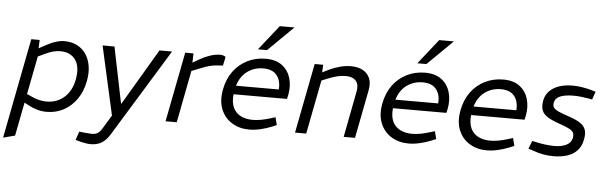

<svg xmlns="http://www.w3.org/2000/svg" viewBox="-66 -948 4301 1368"><g transform="rotate(5 2085.0 -264.5)"><path d="M282 7Q249 7 216 -2Q183 -11 154 -27L99 -56L121 -113L174 -89Q201 -77 226.5 -71.5Q252 -66 275 -66Q351 -66 403 -113Q455 -160 470 -241Q487 -332 451.5 -382Q416 -432 343 -432Q317 -432 291.5 -425Q266 -418 236 -404L181 -378L177 -434L227 -461Q268 -484 302 -495Q336 -506 366 -506Q417 -506 456.5 -486Q496 -466 520.5 -429.5Q545 -393 553 -343.5Q561 -294 549 -234Q535 -161 497.5 -107Q460 -53 405 -23Q350 7 282 7ZM-10 217 129 -499H189L186 -420L191 -406L74 195Z M615 209Q600 209 580.5 206Q561 203 538 197L506 188L527 127L560 131Q578 132 593.5 133.5Q609 135 619 135Q643 135 659.5 124.5Q676 114 690 90L755 -17L760 6H752L639 -499H724L806 -98H809L1046 -499H1136L752 127Q726 170 693.5 189.5Q661 209 615 209Z M1133 0 1230 -499H1289L1287 -415L1268 -421L1332 -459Q1368 -480 1407 -493Q1446 -506 1480 -506Q1502 -506 1519 -494L1506 -431Q1483 -430 1460 -428Q1437 -426 1411 -419.5Q1385 -413 1351 -399L1285 -373L1213 0Z M1731 7Q1661 7 1607.5 -26Q1554 -59 1529.5 -119.5Q1505 -180 1521 -263Q1536 -339 1576 -393Q1616 -447 1675.5 -476.5Q1735 -506 1806 -506Q1879 -506 1923.5 -472Q1968 -438 1984 -383Q2000 -328 1988 -265L1981 -234H1599Q1593 -177 1610 -139.5Q1627 -102 1663.5 -83Q1700 -64 1750 -64Q1780 -64 1811.5 -70Q1843 -76 1875 -86L1911 -97L1925 -42L1892 -28Q1852 -12 1810.5 -2.5Q1769 7 1731 7ZM1611 -296H1917Q1922 -360 1891 -398Q1860 -436 1795 -436Q1731 -436 1681.5 -400.5Q1632 -365 1611 -296ZM1744 -568 1885 -746H1990L1809 -568Z M2059 0 2156 -499H2217L2213 -424L2197 -436L2262 -468Q2298 -485 2337.5 -495.5Q2377 -506 2416 -506Q2467 -506 2501.5 -486.5Q2536 -467 2550.5 -431.5Q2565 -396 2555 -345L2488 0H2407L2471 -333Q2480 -380 2457 -406.5Q2434 -433 2385 -433Q2354 -433 2325.5 -426Q2297 -419 2261 -405L2214 -386L2139 0Z M2871 7Q2801 7 2747.5 -26Q2694 -59 2669.5 -119.5Q2645 -180 2661 -263Q2676 -339 2716 -393Q2756 -447 2815.5 -476.5Q2875 -506 2946 -506Q3019 -506 3063.5 -472Q3108 -438 3124 -383Q3140 -328 3128 -265L3121 -234H2739Q2733 -177 2750 -139.5Q2767 -102 2803.5 -83Q2840 -64 2890 -64Q2920 -64 2951.5 -70Q2983 -76 3015 -86L3051 -97L3065 -42L3032 -28Q2992 -12 2950.5 -2.5Q2909 7 2871 7ZM2751 -296H3057Q3062 -360 3031 -398Q3000 -436 2935 -436Q2871 -436 2821.5 -400.5Q2772 -365 2751 -296ZM2884 -568 3025 -746H3130L2949 -568Z M3430 7Q3360 7 3306.5 -26Q3253 -59 3228.5 -119.5Q3204 -180 3220 -263Q3235 -339 3275 -393Q3315 -447 3374.5 -476.5Q3434 -506 3505 -506Q3578 -506 3622.5 -472Q3667 -438 3683 -383Q3699 -328 3687 -265L3680 -234H3298Q3292 -177 3309 -139.5Q3326 -102 3362.5 -83Q3399 -64 3449 -64Q3479 -64 3510.5 -70Q3542 -76 3574 -86L3610 -97L3624 -42L3591 -28Q3551 -12 3509.5 -2.5Q3468 7 3430 7ZM3310 -296H3616Q3621 -360 3590 -398Q3559 -436 3494 -436Q3430 -436 3380.5 -400.5Q3331 -365 3310 -296Z M3909 7Q3868 7 3833 0.5Q3798 -6 3762 -19L3726 -31L3748 -88L3781 -81Q3813 -74 3845.5 -70Q3878 -66 3908 -66Q3958 -66 3992.5 -82.5Q4027 -99 4035 -136Q4038 -155 4032.5 -169.5Q4027 -184 4004 -197Q3981 -210 3933 -226Q3877 -245 3845 -265Q3813 -285 3803 -313Q3793 -341 3801 -383Q3812 -440 3864.5 -473Q3917 -506 4002 -506Q4037 -506 4072 -500Q4107 -494 4139 -485L4167 -476L4147 -419L4123 -424Q4094 -429 4066.5 -432Q4039 -435 4015 -435Q3953 -435 3918 -420.5Q3883 -406 3877 -373Q3873 -353 3880.5 -340Q3888 -327 3913.5 -314.5Q3939 -302 3991 -285Q4046 -267 4075.5 -247Q4105 -227 4114 -199Q4123 -171 4114 -129Q4105 -80 4075.5 -49.5Q4046 -19 4003 -6Q3960 7 3909 7Z"/></g></svg>

Font: REM Light
Style: Italic
Weight: 300
Italic angle: -11°
Designer: Octavio Pardo
Foundry: Ashler Design
Version: Version 1.005;gftools[0.9.28]